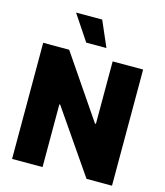

<svg xmlns="http://www.w3.org/2000/svg" viewBox="-133 -1029 969 1129"><g transform="rotate(15 352.0 -464.5)"><path d="M656.2 0H501L238.3 -381.8H233.4V0H47.9V-707H206.1L464.8 -327.1H470.7V-707H656.2ZM188.5 -928.7H347.7L415 -773.4H292Z"/></g></svg>

Font: Pretendard JP Black
Style: Regular
Weight: 900
Designer: Base glyphs from Inter by Rasmus Andersson; Hangeul glyphs from Noto Sans CJK(Source Han Sans) by Jang Soo-young and Kan
Foundry: Kil Hyung-jin
Version: Version 1.309